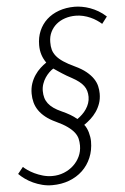

<svg xmlns="http://www.w3.org/2000/svg" viewBox="-77 -758 678 1041"><g transform="rotate(-5 262.0 -237.5)"><path d="M322.3 -329.6Q306.6 -337.9 294.2 -345.2Q281.7 -352.5 270.8 -359.6Q259.8 -366.7 248.8 -374Q237.8 -381.3 225.1 -390.1Q213.9 -383.3 202.1 -371.8Q190.4 -360.4 180.4 -345.5Q170.4 -330.6 164.1 -312.3Q157.7 -293.9 157.7 -273.9Q157.7 -253.4 162.6 -236.6Q167.5 -219.7 178.5 -205.3Q189.5 -190.9 207 -178.5Q224.6 -166 250 -154.8Q274.9 -143.6 294.7 -132.1Q314.5 -120.6 331.5 -106Q345.7 -115.7 358.6 -128.2Q371.6 -140.6 381.3 -155.3Q391.1 -169.9 396.7 -186.5Q402.3 -203.1 402.3 -220.7Q402.3 -238.3 397.9 -253.2Q393.6 -268.1 384 -281Q374.5 -293.9 359.1 -305.9Q343.8 -317.9 322.3 -329.6ZM463.9 -232.9Q463.9 -203.6 455.3 -179.4Q446.8 -155.3 432.9 -135.3Q418.9 -115.2 401.4 -99.4Q383.8 -83.5 365.7 -71.3Q372.6 -63.5 377.9 -52.2Q383.3 -41 387 -28.3Q390.6 -15.6 392.6 -2.7Q394.5 10.3 394.5 21Q394.5 69.3 377.4 109.6Q360.4 149.9 329.8 178.7Q299.3 207.5 257.3 223.4Q215.3 239.3 165 239.3Q136.7 239.3 110.8 232.7Q85 226.1 62 215.6Q39.1 205.1 19.5 191.2Q0 177.2 -14.6 162.6L14.2 127Q22 134.3 37.1 145Q52.2 155.8 73 165.8Q93.8 175.8 118.4 182.9Q143.1 189.9 169.9 189.9Q203.1 189.9 232.9 178Q262.7 166 284.9 145.5Q307.1 125 320.1 97.4Q333 69.8 333 38.1Q333 18.6 328.9 1Q324.7 -16.6 311.8 -33.4Q298.8 -50.3 275.4 -67.1Q252 -84 213.9 -101.6Q181.2 -116.7 158.7 -134.8Q136.2 -152.8 122.3 -173.3Q108.4 -193.8 102.3 -216.8Q96.2 -239.7 96.2 -264.6Q96.2 -294.9 104.7 -319.8Q113.3 -344.7 127 -364.7Q140.6 -384.8 157.2 -399.9Q173.8 -415 189.9 -425.8Q175.3 -446.3 167.5 -470.2Q159.7 -494.1 159.7 -522.9Q159.7 -565.4 174.8 -600.6Q189.9 -635.7 217.3 -660.9Q244.6 -686 283.4 -700Q322.3 -713.9 369.1 -713.9Q387.2 -713.9 408.7 -710.2Q430.2 -706.5 452.6 -698.5Q475.1 -690.4 497.1 -677.5Q519 -664.6 539.1 -646L510.3 -608.4Q499 -618.7 483.6 -628.9Q468.3 -639.2 450.2 -647.2Q432.1 -655.3 411.6 -660.2Q391.1 -665 370.1 -665Q339.4 -665 312.3 -656Q285.2 -647 265.1 -630.1Q245.1 -613.3 233.2 -589.1Q221.2 -564.9 221.2 -534.2Q220.7 -511.2 225.8 -492.7Q231 -474.1 244.6 -457.3Q258.3 -440.4 282 -424.6Q305.7 -408.7 342.3 -391.6Q379.9 -374 403.6 -354.5Q427.2 -335 440.7 -314.9Q454.1 -294.9 459 -274.2Q463.9 -253.4 463.9 -232.9Z"/></g></svg>

Font: Ufes Sans Light
Style: Italic
Weight: 200
Designer: Ricardo Esteves & Thais Bronze
Foundry: ProDesignUfes - Ricardo Esteves, Thais Bronze
Version: Version 2.0